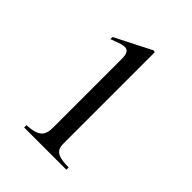

<svg xmlns="http://www.w3.org/2000/svg" viewBox="-194 -782 888 888"><g transform="rotate(45 250.0 -338.0)"><path d="M394 0V-15C319 -15 299 -33 299 -76V-673L290 -676L111 -585V-571L138 -581C156 -588 173 -593 183 -593C204 -593 213 -578 213 -544V-95C213 -40 192 -19 118 -15V0Z"/></g></svg>

Font: STIXGeneral
Style: Regular
Weight: 400
Designer: MicroPress Inc., with final additions and corrections provided by Coen Hoffman, Elsevier (retired)
Version: Version 1.1.0